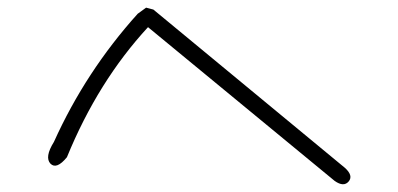

<svg xmlns="http://www.w3.org/2000/svg" viewBox="-20 -615 1040 502"><path d="M121 -244Q204 -428 340 -579L362 -595L381 -590L882 -176Q904 -156 892 -141Q879 -125 855 -142L367 -544Q236 -402 155 -204Q128 -171 112 -187Q96 -204 121 -244Z"/></svg>

Font: Yomogi
Style: Regular
Weight: 400
Designer: satsuyako
Foundry: satsuyako
Version: Version 3.100